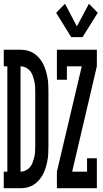

<svg xmlns="http://www.w3.org/2000/svg" viewBox="-27 -999 547 1019"><path d="M-7 0V-88H12V-647H-7V-735H82Q101 -735 119 -730.5Q137 -726 152.5 -716Q168 -706 180.5 -691.5Q193 -677 201.5 -660.5Q210 -644 215.5 -626Q221 -608 224.5 -589.5Q228 -571 229 -552.5Q230 -534 230 -515V-220Q230 -201 229 -182.5Q228 -164 224.5 -145.5Q221 -127 215.5 -109Q210 -91 201.5 -74.5Q193 -58 180.5 -43.5Q168 -29 152.5 -19Q137 -9 119 -4.5Q101 0 82 0ZM82 -88Q96 -88 109.5 -94.5Q123 -101 132 -111.5Q141 -122 146 -136Q151 -150 154.5 -163.5Q158 -177 159 -191.5Q160 -206 160 -220V-515Q160 -529 159 -543.5Q158 -558 154.5 -571.5Q151 -585 146 -599Q141 -613 132 -623.5Q123 -634 109.5 -640.5Q96 -647 82 -647ZM411 -802H351L271 -931L318 -979L381 -859L445 -979L492 -931ZM275 0V-88L407 -647H328V-576H275V-735H487V-647L356 -88H435V-159H487V0Z"/></svg>

Font: Iosevka Slab Semibold
Style: Regular
Weight: 600
Monospace: yes
Designer: Belleve Invis
Foundry: Belleve Invis
Version: Version 11.1.1; ttfautohint (v1.8.3)